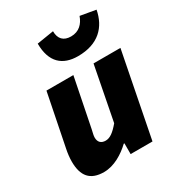

<svg xmlns="http://www.w3.org/2000/svg" viewBox="-180 -862 913 989"><g transform="rotate(-30 276.0 -368.0)"><path d="M150 12C210 12 268 -24 310 -64H314V0H444L542 -500H382L320 -180C288 -142 264 -124 238 -124C212 -124 196 -138 196 -166C196 -178 200 -192 204 -210L262 -500H102L40 -190C35 -166 32 -140 32 -118C32 -32 68 12 150 12ZM332 -572C454 -572 516 -638 534 -732L442 -748C428 -708 400 -678 352 -678C308 -678 284 -702 284 -748L184 -732C184 -620 242 -572 332 -572Z"/></g></svg>

Font: Source Sans Pro Black
Style: Italic
Weight: 900
Italic angle: -11°
Designer: Paul D. Hunt
Foundry: Adobe Systems Incorporated
Version: Version 3.006;hotconv 1.0.111;makeotfexe 2.5.65597